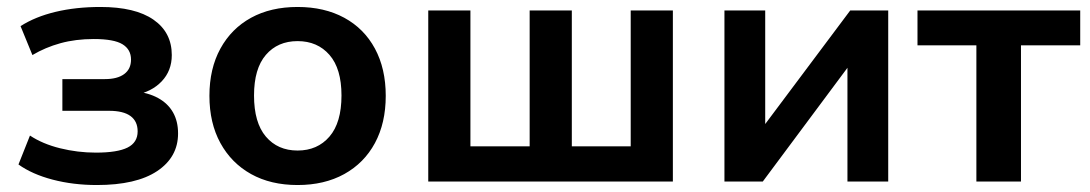

<svg xmlns="http://www.w3.org/2000/svg" viewBox="-20 -521 3129 551"><path d="M258 10Q190 10 131 -5.5Q72 -21 33 -49L66 -132Q102 -108 152.5 -95.5Q203 -83 255 -83Q317 -83 346 -97.5Q375 -112 375 -144Q375 -173 354.5 -188Q334 -203 293 -203H159V-294H281Q317 -294 336.5 -308.5Q356 -323 356 -350Q356 -379 331.5 -394Q307 -409 249 -409Q197 -409 153.5 -397Q110 -385 73 -363L39 -446Q81 -473 139.5 -487Q198 -501 268 -501Q368 -501 420.5 -464.5Q473 -428 473 -363Q473 -318 444 -287.5Q415 -257 366 -248V-259Q406 -255 434 -239.5Q462 -224 476.5 -198.5Q491 -173 491 -138Q491 -70 431 -30Q371 10 258 10Z M834 10Q757 10 700.5 -21.5Q644 -53 612.5 -110.5Q581 -168 581 -246Q581 -324 612.5 -381.5Q644 -439 700.5 -470Q757 -501 834 -501Q911 -501 968 -470Q1025 -439 1056 -381.5Q1087 -324 1087 -246Q1087 -168 1056 -110.5Q1025 -53 968 -21.5Q911 10 834 10ZM834 -89Q891 -89 925.5 -129Q960 -169 960 -247Q960 -324 925.5 -363.5Q891 -403 834 -403Q777 -403 743 -363.5Q709 -324 709 -247Q709 -169 743 -129Q777 -89 834 -89Z M1209 0V-491H1330V-101H1500V-491H1621V-101H1790V-491H1911V0Z M2059 0V-491H2176V-137H2155L2420 -491H2529V0H2412V-356H2434L2169 0Z M2782 0V-391H2613V-491H3080V-391H2910V0Z"/></svg>

Font: Nunito Sans 11pt
Style: Bold
Weight: 700
Version: Version 3.101;gftools[0.9.27]